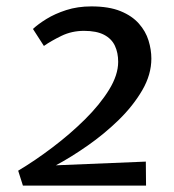

<svg xmlns="http://www.w3.org/2000/svg" viewBox="-20 -580 543 600"><path d="M436.4 0H51.6L36.8 -46.6Q89.4 -77.9 144.1 -119.4Q198.9 -160.8 245.6 -207Q292.2 -253.2 320.8 -299.5Q349.3 -345.9 349.3 -386.8Q349.3 -415.3 339 -437.1Q328.7 -459 305.2 -471.3Q281.7 -483.6 242.5 -483.6Q204.2 -483.6 171.8 -467.8Q139.5 -452.1 117.2 -436.4L83 -489.5Q98.8 -504.4 125.1 -520.7Q151.5 -537 187 -548.5Q222.6 -560 265.5 -560Q320.4 -560 356.6 -545.2Q392.7 -530.5 414 -506.3Q435.4 -482.1 444.2 -453.3Q453 -424.6 453 -396.9Q453 -346.9 424.6 -298.1Q396.1 -249.2 350.9 -205.1Q305.6 -161 253.5 -124.7Q201.5 -88.4 154.6 -63.4L435.7 -75Z"/></svg>

Font: Merriweather Sans Variable Regular
Style: Italic
Weight: 300
Italic angle: -8°
Designer: Eben Sorkin
Foundry: Eben Sorkin
Version: Version 2.001